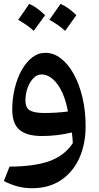

<svg xmlns="http://www.w3.org/2000/svg" viewBox="-20 -702 519 1002"><path d="M146.5 280.3Q110.4 280.3 75.4 271.7Q40.5 263.2 0 242.7L29.8 167.5Q161.1 167 239.5 138.2Q317.9 109.4 359.9 44.9Q359.4 30.3 358.2 17.3Q356.9 4.4 355 -10.7Q320.3 -2 280.3 2.9Q240.2 7.8 198.2 7.8Q120.1 7.8 82 -24.2Q43.9 -56.2 43.9 -129.9Q43.9 -186.5 56.6 -239.7Q69.3 -293 92.5 -335Q115.7 -377 147.2 -401.6Q178.7 -426.3 216.8 -426.3Q260.3 -426.3 298.3 -396.7Q336.4 -367.2 365.2 -314.9Q394 -262.7 410.4 -193.1Q426.8 -123.5 426.8 -43.5Q426.8 50.3 393.8 123.3Q360.8 196.3 298.1 238.3Q235.4 280.3 146.5 280.3ZM334.5 -120.1Q317.9 -210.4 280 -262Q242.2 -313.5 196.3 -313.5Q173.3 -313.5 154.3 -293.9Q135.3 -274.4 124 -243.4Q112.8 -212.4 112.8 -177.2Q112.8 -138.7 136.5 -125.5Q160.2 -112.3 212.4 -112.3Q241.2 -112.3 273.7 -114.3Q306.2 -116.2 334.5 -120.1ZM74.7 -598.6Q97.2 -629.4 132.3 -681.6Q168.5 -668 215.3 -622.6Q176.3 -568.4 156.2 -541Q120.6 -573.2 74.7 -598.6ZM237.8 -598.6 295.9 -681.6Q335.9 -665 378.4 -622.6Q356.4 -591.3 319.8 -541Q283.2 -574.2 237.8 -598.6Z"/></svg>

Font: Pinar DS1 SemiBold
Style: Regular
Weight: 600
Designer: Amin Abedi
Version: Version 3.000